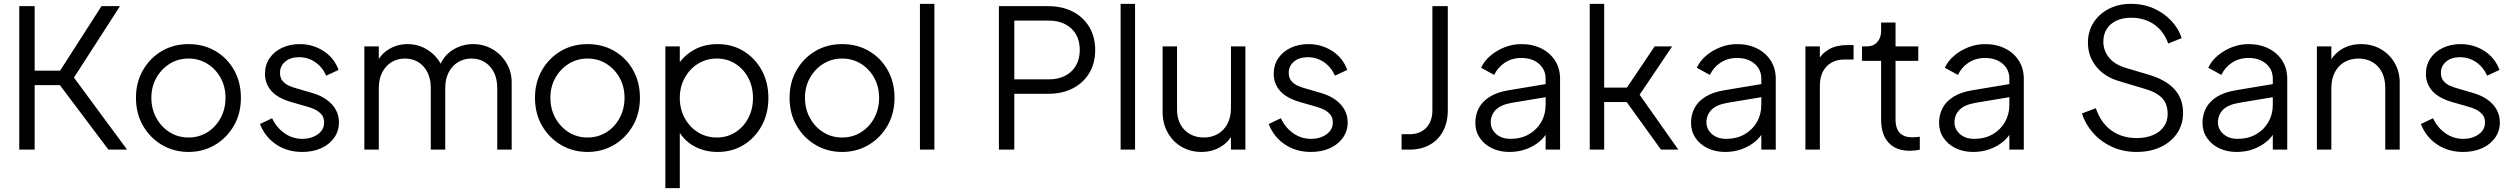

<svg xmlns="http://www.w3.org/2000/svg" viewBox="-20 -777 13056 997"><path d="M543 0 291 -335H160V0H80V-745H160V-410H292L507 -745H603L364 -374L640 0Z M686 -269Q686 -349 722 -412Q758 -475 819.5 -511.5Q881 -548 959 -548Q1037 -548 1098.5 -512Q1160 -476 1195.5 -413Q1231 -350 1231 -269Q1231 -187 1194 -123.5Q1157 -60 1095.5 -24Q1034 12 959 12Q883 12 821 -24.5Q759 -61 722.5 -124.5Q686 -188 686 -269ZM1151 -269Q1151 -327 1125.5 -373Q1100 -419 1056.5 -446Q1013 -473 959 -473Q905 -473 861.5 -446Q818 -419 792 -373Q766 -327 766 -269Q766 -211 792 -164Q818 -117 861.5 -90Q905 -63 959 -63Q1013 -63 1056.5 -90Q1100 -117 1125.5 -164Q1151 -211 1151 -269Z M1330 -133 1393 -163Q1416 -114 1457.5 -85Q1499 -56 1549 -56Q1597 -56 1630 -79.5Q1663 -103 1663 -141Q1663 -169 1647 -185.5Q1631 -202 1610 -211Q1589 -220 1573 -224L1496 -246Q1422 -267 1389 -305Q1356 -343 1356 -393Q1356 -440 1380 -475Q1404 -510 1445 -529Q1486 -548 1536 -548Q1604 -548 1659.5 -512.5Q1715 -477 1738 -414L1674 -384Q1654 -429 1616.5 -454.5Q1579 -480 1533 -480Q1488 -480 1461 -457Q1434 -434 1434 -399Q1434 -372 1448 -356Q1462 -340 1480.5 -332Q1499 -324 1513 -320L1602 -294Q1667 -275 1703.5 -235Q1740 -195 1740 -141Q1740 -97 1715.5 -62Q1691 -27 1648 -7.5Q1605 12 1549 12Q1472 12 1414 -27Q1356 -66 1330 -133Z M1872 0V-536H1947V-434L1935 -449Q1957 -496 2000.5 -522Q2044 -548 2096 -548Q2158 -548 2208 -513Q2258 -478 2279 -422L2258 -421Q2278 -483 2327.5 -515.5Q2377 -548 2437 -548Q2491 -548 2536.5 -522Q2582 -496 2609.5 -450.5Q2637 -405 2637 -348V0H2562V-319Q2562 -368 2544.5 -402Q2527 -436 2497 -454.5Q2467 -473 2428 -473Q2390 -473 2359 -454.5Q2328 -436 2310 -401.5Q2292 -367 2292 -319V0H2217V-319Q2217 -368 2199.5 -402Q2182 -436 2152 -454.5Q2122 -473 2083 -473Q2044 -473 2013.5 -454.5Q1983 -436 1965 -401.5Q1947 -367 1947 -319V0Z M2758 -269Q2758 -349 2794 -412Q2830 -475 2891.5 -511.5Q2953 -548 3031 -548Q3109 -548 3170.5 -512Q3232 -476 3267.5 -413Q3303 -350 3303 -269Q3303 -187 3266 -123.5Q3229 -60 3167.5 -24Q3106 12 3031 12Q2955 12 2893 -24.5Q2831 -61 2794.5 -124.5Q2758 -188 2758 -269ZM3223 -269Q3223 -327 3197.5 -373Q3172 -419 3128.5 -446Q3085 -473 3031 -473Q2977 -473 2933.5 -446Q2890 -419 2864 -373Q2838 -327 2838 -269Q2838 -211 2864 -164Q2890 -117 2933.5 -90Q2977 -63 3031 -63Q3085 -63 3128.5 -90Q3172 -117 3197.5 -164Q3223 -211 3223 -269Z M3435 200V-536H3510V-416L3498 -437Q3530 -488 3583.5 -518Q3637 -548 3706 -548Q3782 -548 3841.5 -511.5Q3901 -475 3935.5 -412Q3970 -349 3970 -268Q3970 -188 3935.5 -124.5Q3901 -61 3841.5 -24.5Q3782 12 3706 12Q3637 12 3581.5 -19.5Q3526 -51 3498 -109L3510 -120V200ZM3890 -268Q3890 -327 3865.5 -373Q3841 -419 3798.5 -446Q3756 -473 3702 -473Q3648 -473 3604.5 -446Q3561 -419 3535.5 -372.5Q3510 -326 3510 -268Q3510 -210 3535.5 -163.5Q3561 -117 3604.5 -90Q3648 -63 3702 -63Q3756 -63 3798.5 -90Q3841 -117 3865.5 -163.5Q3890 -210 3890 -268Z M4080 -269Q4080 -349 4116 -412Q4152 -475 4213.5 -511.5Q4275 -548 4353 -548Q4431 -548 4492.5 -512Q4554 -476 4589.5 -413Q4625 -350 4625 -269Q4625 -187 4588 -123.5Q4551 -60 4489.5 -24Q4428 12 4353 12Q4277 12 4215 -24.5Q4153 -61 4116.5 -124.5Q4080 -188 4080 -269ZM4545 -269Q4545 -327 4519.5 -373Q4494 -419 4450.5 -446Q4407 -473 4353 -473Q4299 -473 4255.5 -446Q4212 -419 4186 -373Q4160 -327 4160 -269Q4160 -211 4186 -164Q4212 -117 4255.5 -90Q4299 -63 4353 -63Q4407 -63 4450.5 -90Q4494 -117 4519.5 -164Q4545 -211 4545 -269Z M4757 0V-757H4832V0Z M5167 0V-745H5423Q5496 -745 5551 -716.5Q5606 -688 5636.5 -636.5Q5667 -585 5667 -517Q5667 -449 5636.5 -398Q5606 -347 5551.5 -318.5Q5497 -290 5423 -290H5247V0ZM5247 -365H5427Q5475 -365 5511 -383.5Q5547 -402 5567 -436.5Q5587 -471 5587 -518Q5587 -565 5567 -599Q5547 -633 5511 -651.5Q5475 -670 5427 -670H5247Z M5799 0V-757H5874V0Z M6017 -198V-536H6092V-207Q6092 -164 6109.5 -131.5Q6127 -99 6158.5 -81Q6190 -63 6231 -63Q6272 -63 6304 -81.5Q6336 -100 6354 -134.5Q6372 -169 6372 -217V-536H6447V0H6372V-104L6389 -100Q6370 -48 6324 -18Q6278 12 6218 12Q6162 12 6116 -14.5Q6070 -41 6043.5 -88.5Q6017 -136 6017 -198Z M6568 -133 6631 -163Q6654 -114 6695.5 -85Q6737 -56 6787 -56Q6835 -56 6868 -79.5Q6901 -103 6901 -141Q6901 -169 6885 -185.5Q6869 -202 6848 -211Q6827 -220 6811 -224L6734 -246Q6660 -267 6627 -305Q6594 -343 6594 -393Q6594 -440 6618 -475Q6642 -510 6683 -529Q6724 -548 6774 -548Q6842 -548 6897.5 -512.5Q6953 -477 6976 -414L6912 -384Q6892 -429 6854.5 -454.5Q6817 -480 6771 -480Q6726 -480 6699 -457Q6672 -434 6672 -399Q6672 -372 6686 -356Q6700 -340 6718.5 -332Q6737 -324 6751 -320L6840 -294Q6905 -275 6941.5 -235Q6978 -195 6978 -141Q6978 -97 6953.5 -62Q6929 -27 6886 -7.5Q6843 12 6787 12Q6710 12 6652 -27Q6594 -66 6568 -133Z M7258 0V-80H7298Q7354 -80 7386 -113.5Q7418 -147 7418 -205V-745H7498V-205Q7498 -142 7473.5 -96Q7449 -50 7404 -25Q7359 0 7298 0Z M7641 -139Q7641 -181 7659 -215.5Q7677 -250 7715 -274Q7753 -298 7812 -308L8022 -343V-275L7830 -243Q7772 -233 7746.5 -206Q7721 -179 7721 -142Q7721 -106 7749.5 -81Q7778 -56 7823 -56Q7878 -56 7919 -79.5Q7960 -103 7983 -143Q8006 -183 8006 -232V-368Q8006 -416 7971 -446Q7936 -476 7880 -476Q7831 -476 7794 -451.5Q7757 -427 7739 -388L7671 -425Q7686 -459 7718.5 -487Q7751 -515 7793 -531.5Q7835 -548 7880 -548Q7939 -548 7984.5 -525Q8030 -502 8055.5 -461.5Q8081 -421 8081 -368V0H8006V-107L8017 -96Q8003 -66 7973.5 -41.5Q7944 -17 7904.5 -2.5Q7865 12 7818 12Q7767 12 7727 -7.5Q7687 -27 7664 -61Q7641 -95 7641 -139Z M8605 0 8427 -247H8310V0H8235V-757H8310V-322H8428L8572 -536H8663L8494 -285L8695 0Z M8761 -139Q8761 -181 8779 -215.5Q8797 -250 8835 -274Q8873 -298 8932 -308L9142 -343V-275L8950 -243Q8892 -233 8866.5 -206Q8841 -179 8841 -142Q8841 -106 8869.5 -81Q8898 -56 8943 -56Q8998 -56 9039 -79.5Q9080 -103 9103 -143Q9126 -183 9126 -232V-368Q9126 -416 9091 -446Q9056 -476 9000 -476Q8951 -476 8914 -451.5Q8877 -427 8859 -388L8791 -425Q8806 -459 8838.5 -487Q8871 -515 8913 -531.5Q8955 -548 9000 -548Q9059 -548 9104.5 -525Q9150 -502 9175.5 -461.5Q9201 -421 9201 -368V0H9126V-107L9137 -96Q9123 -66 9093.5 -41.5Q9064 -17 9024.5 -2.5Q8985 12 8938 12Q8887 12 8847 -7.5Q8807 -27 8784 -61Q8761 -95 8761 -139Z M9355 0V-536H9430V-448L9420 -461Q9439 -499 9477.5 -521Q9516 -543 9571 -543H9605V-468H9558Q9500 -468 9465 -432Q9430 -396 9430 -330V0Z M9748 -156V-461H9649V-536H9674Q9708 -536 9728 -558.5Q9748 -581 9748 -615V-660H9823V-536H9941V-461H9823V-156Q9823 -129 9831 -108.5Q9839 -88 9858.5 -76Q9878 -64 9911 -64Q9919 -64 9930 -65Q9941 -66 9949 -67V0Q9937 3 9922 4.5Q9907 6 9898 6Q9826 6 9787 -36Q9748 -78 9748 -156Z M10049 -139Q10049 -181 10067 -215.5Q10085 -250 10123 -274Q10161 -298 10220 -308L10430 -343V-275L10238 -243Q10180 -233 10154.5 -206Q10129 -179 10129 -142Q10129 -106 10157.5 -81Q10186 -56 10231 -56Q10286 -56 10327 -79.5Q10368 -103 10391 -143Q10414 -183 10414 -232V-368Q10414 -416 10379 -446Q10344 -476 10288 -476Q10239 -476 10202 -451.5Q10165 -427 10147 -388L10079 -425Q10094 -459 10126.5 -487Q10159 -515 10201 -531.5Q10243 -548 10288 -548Q10347 -548 10392.5 -525Q10438 -502 10463.5 -461.5Q10489 -421 10489 -368V0H10414V-107L10425 -96Q10411 -66 10381.5 -41.5Q10352 -17 10312.5 -2.5Q10273 12 10226 12Q10175 12 10135 -7.5Q10095 -27 10072 -61Q10049 -95 10049 -139Z M10791 -188 10863 -215Q10889 -139 10944 -99.5Q10999 -60 11075 -60Q11123 -60 11159.5 -75.5Q11196 -91 11216 -119Q11236 -147 11236 -184Q11236 -239 11206 -269Q11176 -299 11120 -315L10986 -355Q10907 -378 10864.5 -432Q10822 -486 10822 -555Q10822 -614 10851 -659.5Q10880 -705 10930.5 -731Q10981 -757 11045 -757Q11112 -757 11165.5 -732.5Q11219 -708 11256 -668Q11293 -628 11309 -579L11239 -551Q11215 -617 11164.5 -651Q11114 -685 11046 -685Q11003 -685 10970.5 -670Q10938 -655 10920 -627Q10902 -599 10902 -561Q10902 -515 10931 -478.5Q10960 -442 11020 -424L11138 -389Q11226 -363 11271 -314Q11316 -265 11316 -191Q11316 -131 11285.5 -85.5Q11255 -40 11200.5 -14Q11146 12 11075 12Q11004 12 10946 -15Q10888 -42 10848 -87.5Q10808 -133 10791 -188Z M11417 -139Q11417 -181 11435 -215.5Q11453 -250 11491 -274Q11529 -298 11588 -308L11798 -343V-275L11606 -243Q11548 -233 11522.5 -206Q11497 -179 11497 -142Q11497 -106 11525.5 -81Q11554 -56 11599 -56Q11654 -56 11695 -79.5Q11736 -103 11759 -143Q11782 -183 11782 -232V-368Q11782 -416 11747 -446Q11712 -476 11656 -476Q11607 -476 11570 -451.5Q11533 -427 11515 -388L11447 -425Q11462 -459 11494.5 -487Q11527 -515 11569 -531.5Q11611 -548 11656 -548Q11715 -548 11760.5 -525Q11806 -502 11831.5 -461.5Q11857 -421 11857 -368V0H11782V-107L11793 -96Q11779 -66 11749.5 -41.5Q11720 -17 11680.5 -2.5Q11641 12 11594 12Q11543 12 11503 -7.5Q11463 -27 11440 -61Q11417 -95 11417 -139Z M12011 0V-536H12086V-432L12069 -436Q12089 -488 12134.5 -518Q12180 -548 12240 -548Q12297 -548 12342.5 -522Q12388 -496 12414.5 -450.5Q12441 -405 12441 -348V0H12366V-319Q12366 -368 12348.5 -402Q12331 -436 12299.5 -454.5Q12268 -473 12227 -473Q12186 -473 12154 -454.5Q12122 -436 12104 -401.5Q12086 -367 12086 -319V0Z M12551 -133 12614 -163Q12637 -114 12678.5 -85Q12720 -56 12770 -56Q12818 -56 12851 -79.5Q12884 -103 12884 -141Q12884 -169 12868 -185.5Q12852 -202 12831 -211Q12810 -220 12794 -224L12717 -246Q12643 -267 12610 -305Q12577 -343 12577 -393Q12577 -440 12601 -475Q12625 -510 12666 -529Q12707 -548 12757 -548Q12825 -548 12880.5 -512.5Q12936 -477 12959 -414L12895 -384Q12875 -429 12837.5 -454.5Q12800 -480 12754 -480Q12709 -480 12682 -457Q12655 -434 12655 -399Q12655 -372 12669 -356Q12683 -340 12701.5 -332Q12720 -324 12734 -320L12823 -294Q12888 -275 12924.5 -235Q12961 -195 12961 -141Q12961 -97 12936.5 -62Q12912 -27 12869 -7.5Q12826 12 12770 12Q12693 12 12635 -27Q12577 -66 12551 -133Z"/></svg>

Font: Kosmopol Plus Jakarta Sans
Style: Regular
Weight: 400
Designer: Gumpita Rahayu
Foundry: Tokotype
Version: Version 2.006